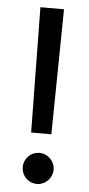

<svg xmlns="http://www.w3.org/2000/svg" viewBox="-52 -739 361 776"><g transform="rotate(5 128.5 -350.5)"><path d="M168.9 -199.2H86.9L80.1 -707H175.8ZM65.4 -57.6Q64.9 -74.2 73.5 -88.6Q82 -103 96.4 -111.6Q110.8 -120.1 127.9 -120.1Q144.5 -120.1 158.9 -111.6Q173.3 -103 181.9 -88.6Q190.4 -74.2 190.4 -57.6Q190.4 -40.5 181.9 -25.9Q173.3 -11.2 158.9 -2.7Q144.5 5.9 127.9 5.9Q110.8 5.9 96.4 -2.7Q82 -11.2 73.5 -25.9Q64.9 -40.5 65.4 -57.6Z"/></g></svg>

Font: Pretendard
Style: Regular
Weight: 400
Designer: Base glyphs from Inter by Rasmus Andersson; Hangeul glyphs from Noto Sans CJK(Source Han Sans) by Jang Soo-young and Kan
Foundry: Kil Hyung-jin
Version: Version 1.309